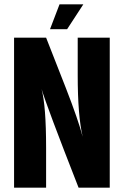

<svg xmlns="http://www.w3.org/2000/svg" viewBox="-20 -867 572 887"><path d="M339 -693H487V0H343Q195 -378 172 -456Q193 -377 193 -184V0H45V-693H193L284 -461Q342 -312 362 -235Q339 -332 339 -519ZM365 -847 290 -732H211L255 -847Z"/></svg>

Font: Khand
Style: Bold
Weight: 700
Designer: Devanagari: Sanchit Sawaria, Jyotish Sonowal; Latin: Satya Rajpurohit
Foundry: Indian Type Foundry
Version: Version 1.101;PS 1.0;hotconv 1.0.78;makeotf.lib2.5.61930; tt